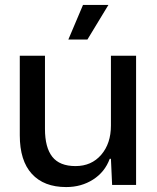

<svg xmlns="http://www.w3.org/2000/svg" viewBox="-20 -757 644 786"><path d="M251 8.8Q159.7 8.8 110.4 -45.2Q61 -99.1 61 -203.1V-528.8H164.1V-229Q164.1 -153.3 194.1 -115.2Q224.1 -77.1 289.1 -77.1Q354.5 -77.1 394.3 -123.3Q434.1 -169.4 434.1 -243.2V-528.8H537.1V0H439L434.1 -106.9H429.2Q409.2 -52.7 361.1 -22Q313 8.8 251 8.8ZM259.8 -595.2 319.8 -736.8H423.8L337.9 -595.2Z"/></svg>

Font: Lumene Sans Medium
Style: Regular
Weight: 500
Designer: Deni Anggara
Version: Version 1.003;Glyphs 3.1.2 (3151)